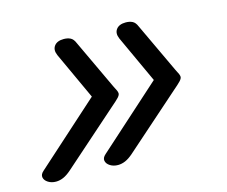

<svg xmlns="http://www.w3.org/2000/svg" viewBox="-81 -623 886 748"><g transform="rotate(-15 362.5 -249.5)"><path d="M59 15Q41 15 27.5 6.5Q14 -2 11.5 -14.5Q9 -27 23 -39L279 -269L191 -460Q181 -483 192.5 -498.5Q204 -514 231 -514Q246 -514 257.5 -508.5Q269 -503 276 -486L370 -286Q377 -273 380 -266Q383 -259 383 -254Q383 -247 374 -237.5Q365 -228 345 -211L121 -13Q104 2 89 8.5Q74 15 59 15ZM309 15Q291 15 277.5 6.5Q264 -2 261.5 -14.5Q259 -27 273 -39L529 -269L441 -460Q431 -483 442.5 -498.5Q454 -514 481 -514Q496 -514 507.5 -508.5Q519 -503 526 -486L620 -286Q627 -273 630 -266Q633 -259 633 -254Q633 -247 624 -237.5Q615 -228 595 -211L371 -13Q354 2 339 8.5Q324 15 309 15Z"/></g></svg>

Font: Playwrite CO
Style: Regular
Weight: 400
Designer: Veronika Burian, José Scaglione
Foundry: TypeTogether
Version: Version 1.000